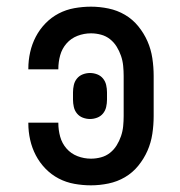

<svg xmlns="http://www.w3.org/2000/svg" viewBox="-20 -548 540 576"><path d="M253 8Q228 8 203 3.5Q178 -1 156 -12.5Q134 -24 116.5 -42Q99 -60 87.5 -82Q76 -104 70.5 -128.5Q65 -153 65 -178V-180H155V-179Q155 -158 160.5 -138Q166 -118 179.5 -102.5Q193 -87 212.5 -79.5Q232 -72 253 -72Q268 -72 283 -76Q298 -80 310 -89.5Q322 -99 330 -112Q338 -125 343 -139.5Q348 -154 349.5 -169.5Q351 -185 351 -200V-320Q351 -335 349.5 -350.5Q348 -366 343 -380.5Q338 -395 330 -408Q322 -421 310 -430.5Q298 -440 283 -444Q268 -448 253 -448Q232 -448 212.5 -440.5Q193 -433 179.5 -417.5Q166 -402 160.5 -382Q155 -362 155 -341V-340H65V-342Q65 -367 70.5 -391.5Q76 -416 87.5 -438Q99 -460 116.5 -478Q134 -496 156 -507.5Q178 -519 203 -523.5Q228 -528 253 -528Q279 -528 305.5 -522.5Q332 -517 355 -503.5Q378 -490 395 -469Q412 -448 422.5 -424Q433 -400 437 -373.5Q441 -347 441 -320V-200Q441 -173 437 -146.5Q433 -120 422.5 -96Q412 -72 395 -51Q378 -30 355 -16.5Q332 -3 305.5 2.5Q279 8 253 8ZM250 -191Q239 -191 228.5 -195Q218 -199 211 -207.5Q204 -216 201.5 -227Q199 -238 199 -249V-271Q199 -282 201.5 -293Q204 -304 211 -312.5Q218 -321 228.5 -325Q239 -329 250 -329Q261 -329 271.5 -325Q282 -321 289 -312.5Q296 -304 298.5 -293Q301 -282 301 -271V-249Q301 -238 298.5 -227Q296 -216 289 -207.5Q282 -199 271.5 -195Q261 -191 250 -191Z"/></svg>

Font: Iosevka Curly Slab Medium
Style: Regular
Weight: 500
Monospace: yes
Designer: Belleve Invis
Foundry: Belleve Invis
Version: Version 22.1.2; ttfautohint (v1.8.4)